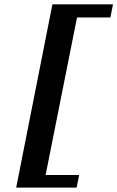

<svg xmlns="http://www.w3.org/2000/svg" viewBox="-20 -728 538 880"><path d="M485.8 -647.9H333L189 74.2H342.8L331.1 131.8H54.2L220.2 -708H498Z"/></svg>

Font: Charis
Style: Bold Italic
Weight: 700
Italic angle: -11°
Designer: Walt Agee, Miriam Martin, Annie Olsen, Victor Gaultney, Lorna Priest, Alan Ward, Bob Hallissy, Martin Hosken, Sharon Cor
Foundry: SIL Global
Version: Version 7.000